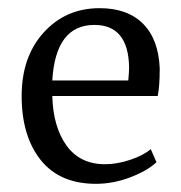

<svg xmlns="http://www.w3.org/2000/svg" viewBox="-20 -442 442 470"><path d="M215 8Q126 8 79.5 -50.5Q33 -109 33 -207Q33 -303 87 -362.5Q141 -422 224 -422Q292 -422 330 -384Q368 -346 371 -275Q371 -230 366 -207H108Q110 -131 143 -85.5Q176 -40 237 -40Q267 -40 299.5 -51Q332 -62 349 -77L363 -45Q341 -24 299 -8Q257 8 215 8ZM211 -381Q116 -381 108 -245H294Q296 -265 296 -278Q294 -381 211 -381Z"/></svg>

Font: Aikya
Style: Regular
Weight: 400
Designer: Neelakash Kshetrimayum (Latin subset based on Merriweather by Eben Sorkin)
Foundry: Brand New Type
Version: Version 1.00 b005